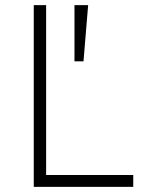

<svg xmlns="http://www.w3.org/2000/svg" viewBox="-20 -725 571 745"><path d="M111 0V-705H159V-46H497V0ZM269 -487V-705H322L304 -487Z"/></svg>

Font: Nunito Sans 7pt SemiCondensed ExtraLight
Style: Regular
Weight: 250
Width: 4
Designer: Vernon Adams
Foundry: Vernon Adams
Version: Version 3.101;gftools[0.9.27]